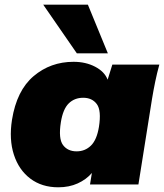

<svg xmlns="http://www.w3.org/2000/svg" viewBox="-20 -785 698 817"><path d="M18 0ZM228 12Q158 12 109 -25Q60 -62 39 -127Q18 -192 31 -275Q51 -400 123 -461Q195 -522 293 -522Q345 -522 385 -501Q425 -480 438 -446L458 -510H658Q648 -474 640.5 -437.5Q633 -401 627 -365L569 0H363L371 -49Q347 -21 310.5 -4.5Q274 12 228 12ZM306 -141Q342 -141 367 -165.5Q392 -190 401 -245Q412 -315 392 -342Q372 -369 334 -369Q297 -369 272.5 -345Q248 -321 239 -265Q228 -195 248 -168Q268 -141 306 -141ZM307 -558 164 -765H354L439 -558Z"/></svg>

Font: Winston Black
Style: Italic
Weight: 900
Italic angle: -9°
Designer: Original fonts by Vernon Adams / Changes by Cristiano Sobral
Foundry: VOriginal fonts by Vernon Adams / Changes by Cristiano Sobral
Version: Version 2.503;July 17, 2020;FontCreator 13.0.0.2655 64-bit